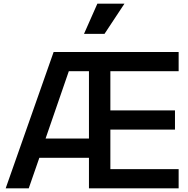

<svg xmlns="http://www.w3.org/2000/svg" viewBox="-20 -1029 1029 1049"><path d="M11 0H137L195 -167H466V0H956V-105H583V-321H936V-426H583V-640H956V-745H273ZM229 -272 356 -640H466V-272ZM439 -844H551L660 -1009H512Z"/></svg>

Font: Mluvka SemiBold
Style: Regular
Weight: 600
Designer: Modified by Jiří Krblich, Original typeface by Gumpita Rahayu
Foundry: Gumpita Rahayu & Jiří Krblich
Version: Version 2.000;Glyphs 3.1.1 (3134)